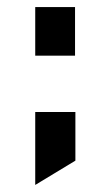

<svg xmlns="http://www.w3.org/2000/svg" viewBox="-20 -456 314 545"><path d="M80 -138H194V0L80 69ZM80 -436H193V-298H80Z"/></svg>

Font: Wallpoet
Style: Regular
Weight: 400
Designer: Lars Berggren
Foundry: Lars Berggren
Version: Version 1.000